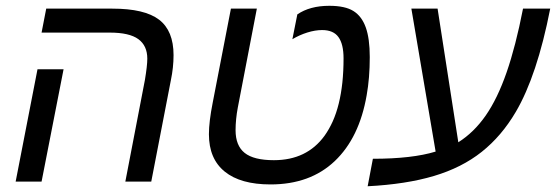

<svg xmlns="http://www.w3.org/2000/svg" viewBox="-20 -629 1926 665"><path d="M571.8 -351.1 503.9 0H414.1L481.9 -352.1Q490.2 -401.9 490.2 -425.8Q490.2 -470.7 459.2 -493.4Q428.2 -516.1 359.9 -516.1H124L140.1 -599.1H369.1Q481 -599.1 531 -560.8Q581.1 -522.5 581.1 -438Q581.1 -395.5 571.8 -351.1ZM200.2 -389.2 124 0H34.2L109.9 -389.2Z M917 9.8Q813 9.8 758.3 -34.7Q703.6 -79.1 703.6 -164.1Q703.6 -207.5 716.8 -273.9L779.8 -599.1H869.6L803.7 -256.8Q799.8 -236.3 797.9 -216.6Q795.9 -196.8 795.9 -178.2Q795.9 -124.5 827.4 -99.4Q858.9 -74.2 928.7 -74.2Q1042.5 -74.2 1104 -158.7Q1120.1 -181.2 1132.6 -209Q1145 -236.8 1153.3 -270.5Q1161.6 -304.2 1165.8 -343.3Q1169.9 -382.3 1169.9 -426.8Q1169.9 -476.1 1152.3 -500.5Q1134.8 -524.9 1095.7 -524.9Q1071.8 -524.9 1044.4 -516.4Q1017.1 -507.8 992.7 -493.2L1009.8 -579.1Q1053.2 -608.9 1120.6 -608.9Q1175.3 -608.9 1204.1 -590.8Q1232.9 -572.8 1246.8 -534.2Q1260.7 -495.6 1260.7 -431.2Q1260.7 -358.9 1250 -299.3Q1224.6 -151.9 1139.4 -71Q1054.2 9.8 917 9.8Z M1766.6 -241.7Q1717.3 -157.7 1648.4 -103Q1579.6 -48.3 1482.9 -19.5Q1386.2 9.3 1253.4 16.1L1271.5 -79.1Q1407.7 -79.1 1488.8 -104L1404.8 -599.1H1495.6L1567.4 -136.2Q1621.6 -170.4 1662.4 -229Q1703.1 -287.6 1734.6 -378.2Q1766.1 -468.8 1791.5 -599.1H1885.7Q1840.3 -367.2 1766.6 -241.7Z"/></svg>

Font: Arimo
Style: Italic
Weight: 400
Italic angle: -12°
Designer: Steve Matteson
Foundry: Monotype Imaging Inc.
Version: Version 1.33